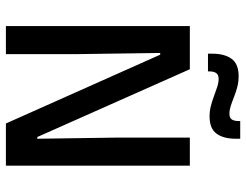

<svg xmlns="http://www.w3.org/2000/svg" viewBox="-114 -740 854 667"><g transform="rotate(90 313.5 -407.0)"><path d="M71 -639H221L456.5 -109H462.5L458.5 -385V-639H556V0H409.5L170.5 -536H164.5L168.5 -248.5V0H71ZM385 -707.5Q366 -707.5 348 -712.2Q330 -717 313.5 -723.2Q297 -729.5 282.2 -734.2Q267.5 -739 254.5 -739Q240.5 -739 234.5 -730.8Q228.5 -722.5 228.5 -706.5V-702H167V-717Q167 -759.5 184.8 -784Q202.5 -808.5 245 -808.5Q264.5 -808.5 282.8 -803.8Q301 -799 317.2 -792.5Q333.5 -786 348.2 -781.2Q363 -776.5 375.5 -776.5Q390 -776.5 395.5 -784.8Q401 -793 401 -809.5V-814H462.5V-798.5Q462.5 -756 444.8 -731.8Q427 -707.5 385 -707.5Z"/></g></svg>

Font: Anek Devanagari Medium
Style: Regular
Weight: 500
Designer: Kailash Malviya (Devanagari) & Yesha Goshar (Latin)
Foundry: Ek Type
Version: Version 1.003